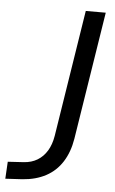

<svg xmlns="http://www.w3.org/2000/svg" viewBox="-85 -741 470 785"><g transform="rotate(5 150.0 -349.0)"><path d="M-33 7 -29 -63 36 -67Q68 -69 92 -83.5Q116 -98 131.5 -123.5Q147 -149 153 -185L235 -705H317L234 -180Q225 -125 199.5 -85Q174 -45 133 -23Q92 -1 37 3Z"/></g></svg>

Font: Nunito Sans 10pt SemiCondensed
Style: Italic
Weight: 400
Width: 4
Italic angle: -9°
Designer: Vernon Adams
Foundry: Vernon Adams
Version: Version 3.101;gftools[0.9.27]